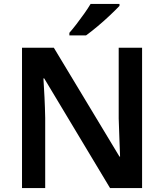

<svg xmlns="http://www.w3.org/2000/svg" viewBox="-20 -957 835 977"><path d="M703 0H540L205 -558H201Q204 -512 206.5 -460.5Q209 -409 210 -357V0H92V-714H254L588 -160H591Q590 -201 587.5 -253Q585 -305 584 -354V-714H703ZM588 -927Q571 -909 540.5 -880Q510 -851 476.5 -823Q443 -795 418 -777H333V-790Q349 -808 369 -834Q389 -860 408.5 -887.5Q428 -915 441 -937H588Z"/></svg>

Font: Noto Sans Lisu SemiBold
Style: Regular
Weight: 600
Designer: Monotype Design Team. David Williams.
Foundry: Monotype Imaging Inc.
Version: Version 2.102; ttfautohint (v1.8.4.7-5d5b)